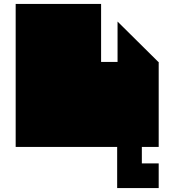

<svg xmlns="http://www.w3.org/2000/svg" viewBox="-20 -750 874 980"><path d="M60 0V-730H496V-434H580V-640L788 -434H790V0H60ZM578 -2H704V84H790V210H578Z"/></svg>

Font: El Pececito
Style: Regular
Weight: 400
Designer: deFharo
Foundry: deFharo
Version: El Pececito Version 1.000